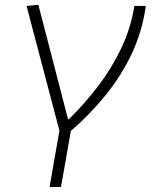

<svg xmlns="http://www.w3.org/2000/svg" viewBox="-20 -542 626 787"><path d="M183.1 224.6 223.6 -6.3 88.9 -517.6 137.2 -522.5 258.8 -53.7H262.7Q327.6 -117.2 383.3 -190.4Q439 -263.7 477.8 -345.9Q516.6 -428.2 530.8 -517.6H577.6Q563.5 -413.6 520 -321.8Q476.6 -230 412.1 -150.9Q347.7 -71.8 270.5 -5.4L230 224.6Z"/></svg>

Font: Cascadia Mono ExtraLight
Style: Italic
Weight: 200
Italic angle: -10°
Monospace: yes
Designer: Aaron Bell
Foundry: Saja Typeworks
Version: Version 2404.023; ttfautohint (v1.8.4)